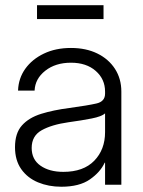

<svg xmlns="http://www.w3.org/2000/svg" viewBox="-20 -709 548 737"><path d="M215.3 7.8Q166.5 7.8 126 -9Q85.4 -25.9 61.5 -59.8Q37.6 -93.8 37.6 -144Q37.6 -197.8 64.2 -227.5Q90.8 -257.3 137.9 -272Q185.1 -286.6 245.6 -294.4Q317.4 -304.2 350.3 -311.8Q383.3 -319.3 383.3 -349.6V-357.4Q383.3 -405.3 347.4 -436.8Q311.5 -468.3 252.4 -468.3Q192.9 -468.3 153.8 -437.5Q114.7 -406.7 112.8 -361.3H49.3Q50.8 -408.2 77.1 -445.1Q103.5 -481.9 148.7 -503.4Q193.8 -524.9 252.4 -524.9Q310.1 -524.9 353.5 -503.7Q397 -482.4 421.4 -444.6Q445.8 -406.7 445.8 -357.4V0H383.3V-84.5H381.8Q365.2 -48.3 325 -20.3Q284.7 7.8 215.3 7.8ZM223.1 -49.3Q300.3 -49.3 341.8 -92Q383.3 -134.8 383.3 -201.7V-273.9Q370.1 -261.7 331.8 -254.2Q293.5 -246.6 242.7 -239.7Q178.2 -230.5 139.9 -209Q101.6 -187.5 101.6 -141.1Q101.6 -96.7 135.5 -73Q169.4 -49.3 223.1 -49.3ZM377.4 -689V-635.7H122.1V-689Z"/></svg>

Font: Inter Display Light
Style: Regular
Weight: 300
Designer: Rasmus Andersson
Foundry: rsms
Version: Version 4.000;git-a52131595